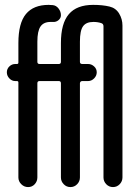

<svg xmlns="http://www.w3.org/2000/svg" viewBox="-20 -760 540 780"><path d="M42 -430.7Q28.3 -430.7 18.1 -441.4Q7.8 -452.1 7.8 -466.3Q7.8 -480.5 18.1 -490.2Q28.3 -500 42 -500H48.8Q54.7 -500 54.7 -505.9V-585Q54.7 -666 85.4 -703.1Q116.2 -740.2 177.7 -740.2Q179.7 -740.2 185.1 -739.7Q190.4 -739.3 193.4 -739.3Q208 -738.3 217.8 -725.6Q227.5 -712.9 227.5 -698.2Q227.5 -686.5 217.8 -678.2Q208 -669.9 195.3 -670.9H185.5Q157.2 -670.9 144.5 -652.3Q131.8 -633.8 131.8 -590.8V-508.8Q131.8 -500 140.6 -500H218.8Q227.5 -500 227.5 -508.8V-585Q227.5 -665 259.8 -702.6Q292 -740.2 358.4 -740.2Q396.5 -740.2 424.8 -733.4Q450.2 -727.5 463.9 -705.1Q477.5 -682.6 477.5 -656.2V-39.1Q477.5 -23.4 466.3 -11.7Q455.1 0 439 0Q422.9 0 411.6 -11.7Q400.4 -23.4 400.4 -39.1V-653.3Q400.4 -663.1 391.6 -666Q377 -670.9 359.4 -670.9Q330.1 -670.9 317.4 -653.3Q304.7 -635.7 304.7 -590.8V-508.8Q304.7 -500 314.5 -500H337.9Q351.6 -500 362.3 -490.2Q373 -480.5 373 -466.3Q373 -452.1 362.3 -441.4Q351.6 -430.7 337.9 -430.7H314.5Q305.7 -430.7 304.7 -421.9V-39.1Q304.7 -23.4 293.5 -11.7Q282.2 0 266.1 0Q250 0 238.8 -11.7Q227.5 -23.4 227.5 -39.1V-421.9Q227.5 -430.7 218.8 -430.7H140.6Q131.8 -430.7 131.8 -421.9V-39.1Q131.8 -23.4 121.1 -11.7Q110.4 0 94.2 0Q78.1 0 66.4 -11.7Q54.7 -23.4 54.7 -39.1V-424.8Q54.7 -430.7 48.8 -430.7Z"/></svg>

Font: Rounded Mgen+ 1m regular
Style: Regular
Weight: 400
Designer: [Source Han Sans]
Ryoko NISHIZUKA  (kana & ideographs); Paul D. Hunt (Latin, Greek & Cyrillic); Wenlong ZHANG  (bopomofo
Version: Version 1.059.20150602